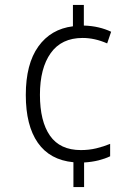

<svg xmlns="http://www.w3.org/2000/svg" viewBox="-20 -744 556 774"><path d="M318 -641Q350 -640 377.5 -633.5Q405 -627 428 -616L412 -569Q362 -591 313 -591Q228 -591 184.5 -530Q141 -469 141 -362Q141 -255 181.5 -197Q222 -139 306 -139Q339 -139 368 -146Q397 -153 424 -164V-114Q403 -104 377 -97.5Q351 -91 319 -89V10H276V-90Q181 -99 132.5 -168.5Q84 -238 84 -361Q84 -486 134.5 -556.5Q185 -627 274 -638V-724H318Z"/></svg>

Font: Noto Sans Gurmukhi UI SemiCondensed Light
Style: Regular
Weight: 300
Width: 4
Designer: Jelle Bosma - Monotype Design Team
Foundry: Monotype Imaging Inc.
Version: Version 2.004; ttfautohint (v1.8.4.7-5d5b)